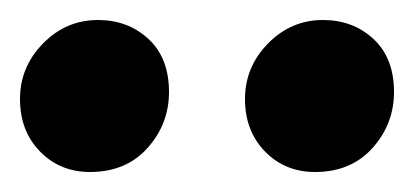

<svg xmlns="http://www.w3.org/2000/svg" viewBox="-20 -733 414 192"><path d="M295 -561Q265 -561 245 -581.5Q225 -602 225 -634Q225 -666 248 -689.5Q271 -713 303 -713Q333 -713 353.5 -694Q374 -675 374 -641Q374 -609 352.5 -585Q331 -561 295 -561ZM70 -561Q40 -561 20 -581.5Q0 -602 0 -634Q0 -666 23 -689.5Q46 -713 78 -713Q108 -713 128.5 -694Q149 -675 149 -641Q149 -609 127.5 -585Q106 -561 70 -561Z"/></svg>

Font: Faustina Light
Style: Bold
Weight: 700
Version: Version 1.200